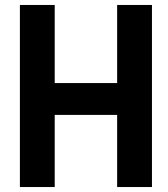

<svg xmlns="http://www.w3.org/2000/svg" viewBox="-20 -752 676 772"><path d="M60 0V-732H200V-418H451V-732H591V0H451V-290H200V0Z"/></svg>

Font: Mina
Style: Bold
Weight: 700
Version: Version 1.000